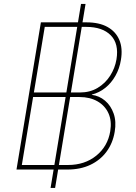

<svg xmlns="http://www.w3.org/2000/svg" viewBox="-20 -838 672 949"><path d="M230 90.8 380.4 -818.4H402.8L252.4 90.8ZM61.5 0 182.1 -727.5H408.2Q470.2 -727.5 511.2 -704.8Q552.2 -682.1 569.8 -640.6Q587.4 -599.1 577.6 -541.5Q570.8 -499 550.5 -463.4Q530.3 -427.7 500.5 -403.8Q470.7 -379.9 434.1 -370.6V-369.1Q470.2 -364.7 499 -340.6Q527.8 -316.4 541.7 -276.9Q555.7 -237.3 546.9 -186.5Q537.6 -130.4 506.6 -88.4Q475.6 -46.4 426.5 -23.2Q377.4 0 313.5 0ZM87.9 -22.5H315.9Q398.9 -22.5 455.8 -68.6Q512.7 -114.7 524.9 -189.5Q533.2 -240.2 516.1 -278.1Q499 -315.9 461.7 -337.2Q424.3 -358.4 373 -358.4H143.6ZM147.5 -380.9H375Q424.8 -380.9 462.6 -403.6Q500.5 -426.3 524.4 -463.6Q548.3 -501 555.7 -544.4Q568.4 -621.6 527.6 -663.3Q486.8 -705.1 405.8 -705.1H201.2Z"/></svg>

Font: Inter 18pt Thin
Style: Italic
Weight: 250
Italic angle: -9.3988°
Version: Version 4.001;git-66647c0bb